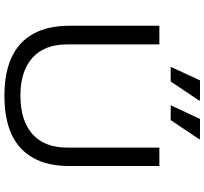

<svg xmlns="http://www.w3.org/2000/svg" viewBox="-48 -861 921 865"><g transform="rotate(90 412.5 -428.5)"><path d="M411 12Q308 12 238 -20.5Q168 -53 132 -118.5Q96 -184 96 -281V-686H180V-271Q180 -168 240.5 -114Q301 -60 411 -60Q523 -60 584 -114Q645 -168 645 -271V-686H728V-281Q728 -184 692 -118.5Q656 -53 586 -20.5Q516 12 411 12ZM454 -737 516 -869H607V-865L521 -737ZM281 -737 342 -869H433V-865L347 -737Z"/></g></svg>

Font: Archivo SemiExpanded Light
Style: Regular
Weight: 300
Width: 6
Designer: Hector Gatti
Foundry: Omnibus-Type
Version: Version 2.001